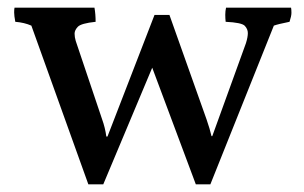

<svg xmlns="http://www.w3.org/2000/svg" viewBox="-20 -524 796 502"><path d="M741 -504Q742 -499 742 -490.5Q742 -482 737 -467Q707 -461 696 -457L530 -42H492L378 -347L250 -42H211L62 -457Q44 -465 20 -467Q17 -483 17 -491.5Q17 -500 18 -504H227Q230 -487 230 -467Q192 -463 183.5 -454Q175 -445 175 -436Q175 -427 178 -417L247 -212Q255 -190 258 -167H261L384 -485H423L520 -212Q529 -186 533 -168H535L623 -411Q628 -427 628 -437.5Q628 -448 620 -456.5Q612 -465 570 -467Q569 -476 569 -485.5Q569 -495 571 -504Z"/></svg>

Font: Halant Medium
Style: Regular
Weight: 500
Designer: Hitesh Malaviya (Devanagari), Satya Rajpurohit (Latin)
Foundry: Indian Type Foundry
Version: Version 1.101;PS 1.0;hotconv 1.0.78;makeotf.lib2.5.61930; tt